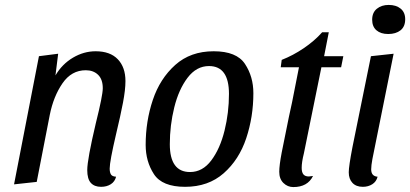

<svg xmlns="http://www.w3.org/2000/svg" viewBox="-20 -738 1664 779"><path d="M368 -530Q427 -530 458 -497.5Q489 -465 489 -409Q489 -374 479 -321.5Q469 -269 451 -194Q425 -83 425 -54Q425 -39 430 -30.5Q435 -22 451 -21Q446 -1 429.5 9.5Q413 20 390 20Q363 20 348.5 4Q334 -12 334 -48Q334 -91 369 -239Q397 -351 397 -380Q397 -416 378 -434.5Q359 -453 328 -453Q270 -453 233.5 -400Q197 -347 182 -272L129 0L37 10L138 -510L216 -520L205 -432Q232 -478 276 -504Q320 -530 368 -530Z M1008 -360Q1008 -264 979 -177Q950 -90 887.5 -35Q825 20 731 20Q638 20 604.5 -31.5Q571 -83 571 -150Q571 -246 600 -332.5Q629 -419 691 -474.5Q753 -530 847 -530Q940 -530 974 -478.5Q1008 -427 1008 -360ZM669 -153Q669 -40 751 -40Q802 -40 837.5 -87.5Q873 -135 891 -208Q909 -281 909 -357Q909 -470 828 -470Q777 -470 741 -422.5Q705 -375 687 -302Q669 -229 669 -153Z M1364 -465H1284L1213 -116Q1204 -80 1204 -57Q1204 -39 1211 -30.5Q1218 -22 1233 -22Q1236 -22 1250 -24Q1228 21 1170 21Q1147 21 1130 4.5Q1113 -12 1113 -41Q1113 -67 1123 -119.5Q1133 -172 1152 -263L1165 -323L1193 -465H1119L1123 -495Q1169 -513 1212.5 -542.5Q1256 -572 1287 -607H1314L1295 -510H1373Z M1624 -660Q1624 -630 1605 -615Q1586 -600 1555 -600Q1525 -600 1507.5 -615Q1490 -630 1490 -658Q1490 -687 1509 -702.5Q1528 -718 1557 -718Q1587 -718 1605.5 -703Q1624 -688 1624 -660ZM1486 -51Q1486 -23 1512 -21Q1507 -1 1490.5 9.5Q1474 20 1452 20Q1425 20 1410 4Q1395 -12 1395 -39Q1395 -63 1410 -141L1485 -510L1577 -520L1491 -93Q1486 -66 1486 -51Z"/></svg>

Font: Sansita Light Italic
Style: Regular
Weight: 300
Italic angle: -11°
Designer: Pablo Cosgaya
Foundry: Omnibus-Type
Version: Version 1.006